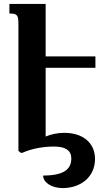

<svg xmlns="http://www.w3.org/2000/svg" viewBox="-20 -780 549 980"><path d="M467 -434V-492H213V-760H28V-711C68 -711 74 -703 74 -657V-10L86 0H94C140 -21 200 -32 255 -32C314 -32 344 -13 344 29C344 85 304 116 200 116C200 149 240 180 300 180C389 180 465 126 465 31C465 -49 405 -102 308 -102C275 -102 240 -95 213 -83V-434Z"/></svg>

Font: Noto Serif Armenian SemiCondensed
Style: Bold
Weight: 700
Width: 4
Designer: Monotype Design Team
Foundry: Monotype Imaging Inc.
Version: Version 2.008